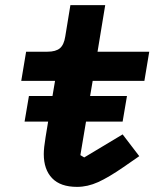

<svg xmlns="http://www.w3.org/2000/svg" viewBox="-20 -718 640 750"><path d="M151 -116Q151 -140 158 -182L168 -243H76L93 -343H185L195 -402H63L82 -516H165Q198 -516 214 -529.5Q230 -543 235 -576L255 -698H391L361 -516H563L544 -402H342L332 -343H476L459 -243H316L294 -112L309 -103L459 -193L524 -108L462 -65Q404 -25 363 -6.5Q322 12 281 12Q216 12 183.5 -22Q151 -56 151 -116Z"/></svg>

Font: iA Writer Mono V
Style: Regular
Weight: 400
Italic angle: -9.5°
Designer: Mike Abbink, Paul van der Laan, Pieter van Rosmalen
Foundry: Bold Monday
Version: Version 2.000